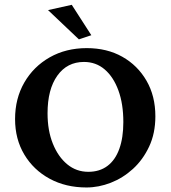

<svg xmlns="http://www.w3.org/2000/svg" viewBox="-20 -786 723 814"><path d="M346.7 8.8Q258.8 8.8 190.4 -28.3Q122.1 -65.4 83 -130.9Q43.9 -196.3 43.9 -281.2Q43.9 -368.2 83 -436Q122.1 -503.9 190.9 -543Q259.8 -582 347.7 -582Q433.6 -582 498.5 -545.4Q563.5 -508.8 601.1 -443.8Q638.7 -378.9 638.7 -293Q638.7 -220.7 612.3 -164.6Q585.9 -108.4 543.5 -69.8Q501 -31.2 449.7 -11.2Q398.4 8.8 346.7 8.8ZM354.5 -57.6Q402.3 -57.6 435.5 -82.5Q468.8 -107.4 485.8 -154.8Q502.9 -202.1 502.9 -268.6Q502.9 -345.7 481.9 -402.8Q460.9 -460 423.8 -491.7Q386.7 -523.4 335.9 -523.4Q264.6 -523.4 223.1 -465.3Q181.6 -407.2 181.6 -305.7Q181.6 -232.4 204.1 -176.8Q226.6 -121.1 265.1 -89.4Q303.7 -57.6 354.5 -57.6ZM314.5 -619.1 183.6 -743.2 284.2 -765.6 367.2 -636.7Z"/></svg>

Font: Crimson Pro ExtraLight SemiBold
Style: Regular
Weight: 600
Version: Version 1.002